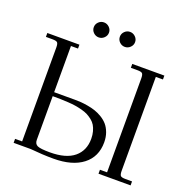

<svg xmlns="http://www.w3.org/2000/svg" viewBox="-153 -1024 1144 1175"><g transform="rotate(20 419.5 -437.0)"><path d="M22 -676.8V-702.1H231V-676.8H185.1V-376H319.8Q339.8 -376 359.1 -374.8Q378.4 -373.5 405.3 -368.9Q432.1 -364.3 454.8 -356.7Q477.5 -349.1 501 -335Q524.4 -320.8 540.8 -302Q557.1 -283.2 567.6 -254.9Q578.1 -226.6 578.1 -191.9Q578.1 -97.7 509.8 -44.9Q441.4 7.8 319.8 7.8Q248.5 7.8 168.9 0H58.1V-25.9H104V-637.2Q104 -662.1 96.9 -669.4Q89.8 -676.8 64.9 -676.8ZM185.1 -65.9Q185.1 -39.1 205.1 -30Q225.1 -21 286.1 -21Q390.6 -21 443.4 -64.7Q496.1 -108.4 496.1 -185.1Q496.1 -210.9 490.2 -232.4Q484.4 -253.9 474.9 -269.8Q465.3 -285.6 449.5 -298.1Q433.6 -310.5 417.7 -318.8Q401.9 -327.1 378.2 -333.3Q354.5 -339.4 334.7 -342.5Q314.9 -345.7 286.4 -347.4Q257.8 -349.1 236.6 -349.6Q215.3 -350.1 185.1 -350.1ZM291.5 -798.6Q276.9 -813 276.9 -833Q276.9 -853 291.5 -867.4Q306.2 -881.8 326.2 -881.8Q346.2 -881.8 361.1 -867.4Q376 -853 376 -833Q376 -813 361.1 -798.6Q346.2 -784.2 326.2 -784.2Q306.2 -784.2 291.5 -798.6ZM461.4 -798.6Q446.8 -813 446.8 -833Q446.8 -853 461.4 -867.4Q476.1 -881.8 496.1 -881.8Q516.1 -881.8 531 -867.4Q545.9 -853 545.9 -833Q545.9 -813 531 -798.6Q516.1 -784.2 496.1 -784.2Q476.1 -784.2 461.4 -798.6ZM575.2 -676.8V-702.1H784.2V-676.8H737.8V-65.9Q737.8 -41 744.9 -33.4Q752 -25.9 776.9 -25.9H819.8V0H610.8V-25.9H657.2V-637.2Q657.2 -662.1 650.1 -669.4Q643.1 -676.8 618.2 -676.8Z"/></g></svg>

Font: Dihjauti S
Style: Regular
Weight: 400
Designer: T. Christopher White
Version: Version 3.0.0